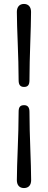

<svg xmlns="http://www.w3.org/2000/svg" viewBox="-20 -798 244 974"><path d="M129.5 -390.5C129.5 -511.5 137.5 -652.5 137.5 -737.5C137.5 -762.5 124.5 -778 101.5 -778C78.5 -778 65.5 -762.5 65.5 -737.5C65.5 -652.5 74.5 -511 74.5 -390.5C74.5 -367 83.5 -357 102 -357C120.5 -357 129.5 -366.5 129.5 -390.5ZM74.5 -231C74.5 -110.5 65.5 30.5 65.5 116C65.5 141 78.5 156 101.5 156C125 156 138 141 138 116C138 30.5 129.5 -110 129.5 -231C129.5 -254.5 119.5 -264.5 102.5 -264.5C82.5 -264.5 74.5 -255 74.5 -231Z"/></svg>

Font: dr Title
Style: Regular
Weight: 400
Version: Version 1.000;hotconv 1.0.109;makeotfexe 2.5.65596